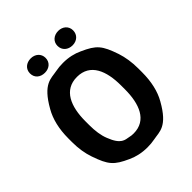

<svg xmlns="http://www.w3.org/2000/svg" viewBox="-242 -1022 1174 1174"><g transform="rotate(-45 345.0 -435.0)"><path d="M647 -339V-371C647 -426 639 -475 625 -518C588 -626 566 -652 472 -694C436 -711 394 -721 345 -721C323 -721 301 -719 281 -715C226 -704 170 -718 90 -576C59 -522 42 -453 42 -371V-339C42 -284 50 -235 65 -192C102 -85 125 -59 218 -17C255 0 297 10 346 10C368 10 390 8 410 4C465 -7 521 7 600 -134C631 -188 647 -257 647 -339ZM346 -110C334 -110 322 -111 311 -114C282 -120 246 -116 211 -207C196 -244 190 -289 190 -339V-372C190 -498 231 -600 345 -600C460 -600 499 -498 499 -372V-339C499 -214 460 -110 346 -110ZM225 -756C263 -756 292 -780 292 -818C292 -855 263 -880 225 -880C187 -880 157 -856 157 -818C157 -779 186 -756 225 -756ZM463 -755C501 -755 530 -780 530 -818C530 -855 501 -880 463 -880C425 -880 395 -856 395 -818C395 -780 424 -755 463 -755Z"/></g></svg>

Font: Asimov Print
Style: A
Weight: 500
Designer: Google
Version: Version 2.000980: 2014